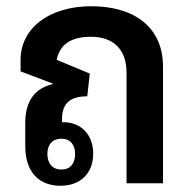

<svg xmlns="http://www.w3.org/2000/svg" viewBox="-20 -588 616 616"><path d="M174 8C240 8 279 -34 279 -95C279 -154 242 -196 183 -196L179 -195V-206C179 -258 207 -279 260 -279L268 -352L162 -396C171 -443 205 -470 272 -470C342 -470 386 -431 386 -355V0H503V-374C503 -503 408 -568 273 -568C136 -568 46 -496 46 -396V-359L149 -320V-318C96 -306 61 -268 61 -194V-119C61 -34 107 8 174 8ZM177 -44C149 -44 132 -63 132 -94C132 -125 149 -143 177 -143C205 -143 221 -124 221 -94C221 -63 205 -44 177 -44Z"/></svg>

Font: Noto Sans Thai Looped SemiCondensed SemiBold
Style: Regular
Weight: 600
Width: 4
Designer: Sasikarn Vongin, Ben Mitchell
Foundry: The Fontpad Ltd
Version: Version 1.001